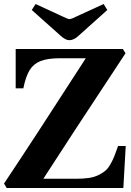

<svg xmlns="http://www.w3.org/2000/svg" viewBox="-20 -936 654 956"><path d="M0 -22Q142.6 -235.4 407.2 -646H279.8Q217.8 -646 182.6 -632.3Q147.5 -618.7 127.9 -587.4Q108.4 -556.2 96.2 -496.1H58.1V-691.9H591.8L605 -670.9Q307.1 -219.7 195.8 -45.9H356.9Q393.6 -45.9 420.9 -49.8Q448.2 -53.7 469 -63.7Q489.7 -73.7 503.4 -85Q517.1 -96.2 529.3 -117.4Q541.5 -138.7 549.1 -157.5Q556.6 -176.3 567.9 -209H606L594.2 0H13.2ZM138.2 -886.2 157.2 -916 287.1 -856Q318.4 -840.8 325.2 -840.8Q335.9 -840.8 365.2 -856L496.1 -916L514.2 -886.2L372.1 -758.8Q347.7 -735.8 325.2 -735.8Q305.2 -735.8 279.8 -759.8Z"/></svg>

Font: Linguistics Pro
Style: Bold
Weight: 700
Designer: Stefan Peev, Context Ltd
Foundry: Stefan Peev, Context Ltd
Version: Version 001.000